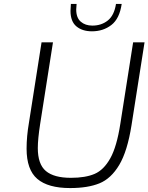

<svg xmlns="http://www.w3.org/2000/svg" viewBox="-20 -949 754 975"><path d="M115 -194Q115 -256 127 -326L191 -734H249L184 -320Q172 -243 172 -197Q172 -115 213 -80.5Q254 -46 340 -46Q414 -46 460.5 -66Q507 -86 540 -145Q573 -204 591 -320L656 -734H714L648 -314Q627 -181 585.5 -111.5Q544 -42 485 -18Q426 6 336 6Q224 6 169.5 -40.5Q115 -87 115 -194ZM338 -894Q338 -903 340 -929H369Q367 -909 367 -901Q367 -859 390 -839Q413 -819 449 -819Q495 -819 527.5 -845Q560 -871 569 -929H598Q587 -854 545.5 -822Q504 -790 447 -790Q398 -790 368 -815Q338 -840 338 -894Z"/></svg>

Font: Exo Light
Style: Italic
Weight: 300
Italic angle: -9°
Designer: Natanael Gama
Foundry: Natanael Gama
Version: Version 1.500; ttfautohint (v1.6)